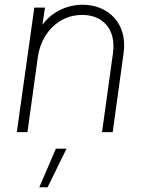

<svg xmlns="http://www.w3.org/2000/svg" viewBox="-20 -558 610 811"><path d="M51 0H96L140 -318C154 -415 225 -495 327 -495C412 -495 472 -437 457 -332L411 0H456L502 -333C520 -459 437 -538 329 -538C260 -538 196 -505 159 -453L170 -526H125ZM146 233H181L261 70H216Z"/></svg>

Font: Mluvka ExtraLight
Style: Italic
Weight: 200
Italic angle: -8°
Designer: Modified by Jiří Krblich, Original typeface by Gumpita Rahayu
Foundry: Gumpita Rahayu & Jiří Krblich
Version: Version 2.000;Glyphs 3.1.1 (3134)